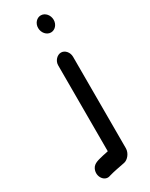

<svg xmlns="http://www.w3.org/2000/svg" viewBox="-212 -726 698 894"><g transform="rotate(-30 137.5 -278.5)"><path d="M141 -442V20L128 23L113 26C87 33 59 36 48 60C31 97 61 137 93 124C120 116 150 111 180 105C200 101 221 76 221 50V-442C221 -466 203 -487 182 -487C161 -487 141 -466 141 -442ZM147 -639C147 -613 166 -591 189 -591C211 -591 229 -611 229 -636C229 -662 210 -684 187 -684C165 -684 147 -664 147 -639Z"/></g></svg>

Font: Electronic
Style: Circ
Weight: 900
Version: Version 1.011